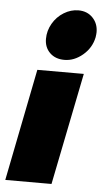

<svg xmlns="http://www.w3.org/2000/svg" viewBox="-111 -584 422 782"><g transform="rotate(5 100.0 -193.0)"><path d="M56 -423Q56 -456 73 -485.5Q90 -515 118.5 -532.5Q147 -550 178 -550Q214 -550 236.5 -526.5Q259 -503 259 -468Q259 -461 257 -447Q248 -403 213 -373.5Q178 -344 138 -344Q101 -344 78.5 -366Q56 -388 56 -423ZM32 -294H222L130 164H-59Z"/></g></svg>

Font: Readiness ExtraBold
Style: Italic
Weight: 800
Italic angle: -12°
Designer: Katatrad Team
Foundry: CadsonDemak
Version: Version 1.00;January 16, 2020;FontCreator 12.0.0.2550 64-bit